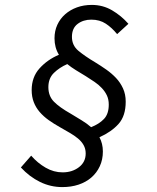

<svg xmlns="http://www.w3.org/2000/svg" viewBox="-20 -704 640 782"><path d="M234 58Q186 58 143 37Q100 16 65 -22L107 -70Q133 -40 166 -21Q199 -2 235 -2Q274 -2 301.5 -23Q329 -44 329 -79Q329 -98 320.5 -113Q312 -128 297.5 -140Q283 -152 264 -163Q245 -174 224 -186Q199 -200 178 -215Q157 -230 141.5 -248Q126 -266 117.5 -288Q109 -310 109 -337Q109 -390 141 -425.5Q173 -461 220 -481Q202 -510 202 -548Q202 -578 213.5 -603Q225 -628 245.5 -646Q266 -664 293.5 -674Q321 -684 354 -684Q399 -684 436.5 -662Q474 -640 503 -607L457 -565Q436 -591 411 -607.5Q386 -624 352 -624Q319 -624 296 -606.5Q273 -589 273 -554Q273 -519 299.5 -497Q326 -475 368 -450Q391 -436 413 -420.5Q435 -405 452.5 -386.5Q470 -368 481 -344Q492 -320 492 -290Q492 -232 463 -199.5Q434 -167 385 -145Q399 -119 399 -87Q399 -54 386.5 -27Q374 0 352 19Q330 38 300 48Q270 58 234 58ZM268 -241Q291 -227 312.5 -214Q334 -201 351 -186Q384 -199 403.5 -219.5Q423 -240 423 -278Q423 -299 415.5 -315Q408 -331 395 -345Q382 -359 365 -370.5Q348 -382 329 -394Q309 -406 289.5 -418Q270 -430 254 -443Q222 -429 199.5 -407Q177 -385 177 -349Q177 -313 199.5 -290Q222 -267 268 -241Z"/></svg>

Font: Source Code Pro
Style: Italic
Weight: 400
Italic angle: -11°
Monospace: yes
Designer: Paul D. Hunt, Teo Tuominen
Foundry: Adobe Systems Incorporated
Version: Version 1.050;PS 1.000;hotconv 16.6.51;makeotf.lib2.5.65220